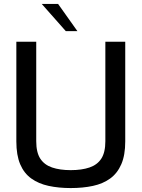

<svg xmlns="http://www.w3.org/2000/svg" viewBox="-20 -949 719 975"><path d="M339 6Q278 6 227 -5Q176 -16 139 -42.5Q102 -69 82.5 -115Q63 -161 63 -231V-737H164V-232Q164 -175 184.5 -143.5Q205 -112 244.5 -98.5Q284 -85 339 -85Q395 -85 434.5 -98.5Q474 -112 494.5 -143.5Q515 -175 515 -232V-737H616V-231Q616 -161 596 -115Q576 -69 539.5 -42.5Q503 -16 452 -5Q401 6 339 6ZM314 -791 192 -929H275L373 -791Z"/></svg>

Font: Exo Thin Medium
Style: Regular
Weight: 500
Version: Version 2.000